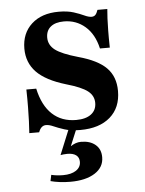

<svg xmlns="http://www.w3.org/2000/svg" viewBox="-48 -468 533 705"><g transform="rotate(-5 218.5 -115.0)"><path d="M236.3 11.3Q200.8 11.3 177.4 3.6Q154 -4 138.7 -10.9Q123.4 -17.7 112.1 -17.7Q93.5 -17.7 84.7 6.5H48.4Q50 -14.5 50.8 -37.1Q51.6 -59.7 52 -88.3Q52.4 -116.9 51.6 -154H87.9Q101.6 -91.1 136.3 -58.9Q171 -26.6 224.2 -26.6Q259.7 -26.6 279.4 -41.5Q299.2 -56.5 299.2 -83.1Q299.2 -109.7 277 -127Q254.8 -144.4 198.4 -160.5Q125 -182.3 91.1 -217.3Q57.3 -252.4 57.3 -304Q57.3 -360.5 94.4 -394.4Q131.5 -428.2 194.4 -428.2Q226.6 -428.2 249.2 -421Q271.8 -413.7 287.1 -406.5Q302.4 -399.2 313.7 -399.2Q322.6 -399.2 327.8 -404.8Q333.1 -410.5 337.1 -422.6H373.4Q371.8 -406.5 371 -387.9Q370.2 -369.4 369.8 -344Q369.4 -318.5 370.2 -280.6H333.9Q321.8 -333.9 288.7 -362.5Q255.6 -391.1 210.5 -391.1Q179 -391.1 161.7 -377Q144.4 -362.9 144.4 -337.1Q144.4 -309.7 168.1 -291.5Q191.9 -273.4 251.6 -256.5Q322.6 -237.1 354.4 -204.8Q386.3 -172.6 386.3 -119.4Q386.3 -58.1 346.4 -23.4Q306.5 11.3 236.3 11.3ZM183.1 197.6Q163.7 197.6 144.4 195.2Q125 192.7 110.5 188.7L115.3 166.1Q125 168.5 136.7 169.8Q148.4 171 158.9 171Q188.7 171 206.5 159.3Q224.2 147.6 224.2 127.4Q224.2 111.3 212.9 102.8Q201.6 94.4 180.6 94.4Q173.4 94.4 166.5 95.2Q159.7 96 155.6 96.8L195.2 0H224.2L196 67.7Q205.6 61.3 214.9 58.1Q224.2 54.8 234.7 54.8Q267.7 54.8 287.5 71.4Q307.3 87.9 307.3 117.7Q307.3 154.8 273.8 176.2Q240.3 197.6 183.1 197.6Z"/></g></svg>

Font: Playfair 9pt
Style: Bold
Weight: 700
Designer: Claus Eggers Sørensen
Foundry: Claus Eggers Sørensen
Version: Version 2.203